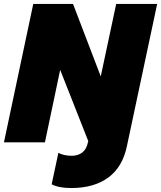

<svg xmlns="http://www.w3.org/2000/svg" viewBox="-30 -719 814 970"><path d="M231 212 265 53Q292 68 333 68Q364 68 385.5 51.5Q407 35 414 1L416 -6L274 -366L197 0H-10L138 -699H339L479 -333L557 -699H764L611 20Q589 125 517 178Q445 231 329 231Q267 231 231 212Z"/></svg>

Font: Prompt ExtraBold
Style: Italic
Weight: 800
Italic angle: -12°
Designer: Katatrad Team
Foundry: CadsonDemak
Version: Version 1.001